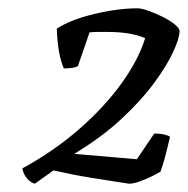

<svg xmlns="http://www.w3.org/2000/svg" viewBox="-20 -788 453 463"><path d="M64 -345Q53 -348 44.5 -358.5Q36 -369 34 -382Q111 -424 172.5 -478Q234 -532 274.5 -589Q315 -646 330 -696Q311 -704 289 -707.5Q267 -711 238 -711Q228 -711 217.5 -711Q207 -711 196 -710L168 -629Q160 -623 134 -623Q127 -638 122.5 -662.5Q118 -687 117 -719Q142 -735 175.5 -745.5Q209 -756 245 -762Q281 -768 311 -768Q321 -768 338 -762Q355 -756 372 -747.5Q389 -739 401 -729.5Q413 -720 413 -713Q413 -696 397.5 -662.5Q382 -629 351 -587Q320 -545 272 -500.5Q224 -456 159 -417L310 -404L352 -466Q366 -466 376.5 -463.5Q387 -461 390 -458Q387 -445 384 -433Q381 -421 377.5 -407.5Q374 -394 367 -374Q359 -369 344.5 -362Q330 -355 315.5 -350Q301 -345 291 -345Q245 -352 201.5 -359Q158 -366 109 -377Z"/></svg>

Font: Texturina Medium
Style: Italic
Weight: 500
Italic angle: -11°
Designer: Guillermo Torres Carreño
Foundry: Omnibus-Type
Version: Version 1.002